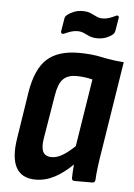

<svg xmlns="http://www.w3.org/2000/svg" viewBox="-50 -703 522 750"><g transform="rotate(5 211.0 -328.0)"><path d="M118 8Q63 8 41.5 -31Q20 -70 32 -146L61 -332Q76 -422 119 -461Q162 -500 243 -500Q294 -500 335 -491Q376 -482 421 -479L365 -125Q359 -89 355.5 -61Q352 -33 351 -11Q350 0 339 0H270Q259 0 259 -11Q259 -23 260 -36.5Q261 -50 262 -64Q228 -30 192 -11Q156 8 118 8ZM173 -85Q193 -85 215 -98Q237 -111 263 -136L305 -401Q290 -405 273.5 -407Q257 -409 242 -409Q207 -409 189 -390Q171 -371 164 -325L136 -156Q130 -121 138.5 -103Q147 -85 173 -85ZM310 -563Q291 -563 278.5 -568.5Q266 -574 255.5 -579Q245 -584 230 -584Q218 -584 205.5 -580Q193 -576 180 -570Q174 -567 170 -569.5Q166 -572 167 -579L175 -627Q176 -637 184 -643Q195 -652 210.5 -658Q226 -664 244 -664Q263 -664 275.5 -658.5Q288 -653 299 -647.5Q310 -642 323 -642Q337 -642 349 -646Q361 -650 373 -656Q380 -660 384 -657Q388 -654 386 -647L378 -599Q376 -588 369 -583Q360 -575 344.5 -569Q329 -563 310 -563Z"/></g></svg>

Font: Sofia Sans Condensed
Style: Bold Italic
Weight: 700
Italic angle: -9°
Version: Version 4.100